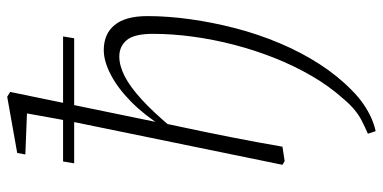

<svg xmlns="http://www.w3.org/2000/svg" viewBox="-278 -506 1036 519"><g transform="rotate(-90 239.5 -246.0)"><path d="M64 6 54 0 157 -502Q168 -554 177.5 -605Q187 -656 196 -708L208 -690L82 -695L86 -717L238 -744L251 -736L168 -333L167 -324L143 -210Q136 -176 129 -140.5Q122 -105 115.5 -70Q109 -35 103 0ZM58 -563 63 -593H401L396 -563ZM145 252 138 231Q156 223 172 215Q188 207 203 194.5Q218 182 233 164Q267 126 294.5 78.5Q322 31 343 -22Q364 -75 378.5 -131Q393 -187 400.5 -242.5Q408 -298 408 -350Q408 -401 391 -421Q374 -441 347 -441Q322 -441 293.5 -426.5Q265 -412 230 -380Q195 -348 151 -295L144 -322H156Q188 -373 224.5 -409Q261 -445 297.5 -464Q334 -483 364 -483Q408 -483 432 -453.5Q456 -424 456 -365Q456 -310 447.5 -249Q439 -188 423 -126.5Q407 -65 382.5 -7Q358 51 326 100.5Q294 150 255 188Q237 206 218 219Q199 232 181 240Q163 248 145 252Z"/></g></svg>

Font: Source Serif 4 18pt Light
Style: Italic
Weight: 300
Italic angle: -12°
Designer: Frank Grießhammer
Foundry: Adobe Systems Incorporated
Version: Version 4.004;hotconv 1.0.116;makeotfexe 2.5.65601